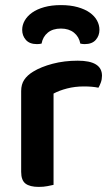

<svg xmlns="http://www.w3.org/2000/svg" viewBox="-20 -726 437 753"><path d="M190 -1Q181 1 166 4Q151 7 132 7Q97 7 80 -6Q63 -19 63 -52V-369Q63 -395 75 -413Q87 -431 110 -445Q141 -464 186.5 -476Q232 -488 285 -488Q380 -488 380 -429Q380 -415 375.5 -402.5Q371 -390 366 -382Q343 -387 309 -387Q274 -387 243 -379Q212 -371 190 -359ZM219 -614Q187 -614 167.5 -598Q148 -582 143 -555Q138 -554 134 -553.5Q130 -553 125 -553Q96 -553 81.5 -569.5Q67 -586 67 -609Q67 -628 77 -645.5Q87 -663 106 -676.5Q125 -690 153.5 -698Q182 -706 219 -706Q256 -706 284.5 -698Q313 -690 332 -676.5Q351 -663 360.5 -645.5Q370 -628 370 -609Q370 -586 355.5 -569.5Q341 -553 312 -553Q305 -553 295 -555Q290 -582 270 -598Q250 -614 219 -614Z"/></svg>

Font: Baloo Da 2 SemiBold
Style: Regular
Weight: 600
Designer: Noopur Datye, Sulekha Rajkumar and Ek Type
Foundry: Ek Type
Version: Version 1.640;hotconv 1.0.111;makeotfexe 2.5.65597; ttfautoh